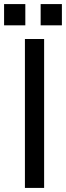

<svg xmlns="http://www.w3.org/2000/svg" viewBox="-22 -920 323 940"><path d="M194 -729V0H100V-729ZM102 -900V-796H-2V-900ZM281 -900V-796H177V-900Z"/></svg>

Font: ColatingCofangSans
Style: Regular
Weight: 400
Foundry: GNU
Version: Version 412.227;June 27, 2022;FontCreator 11.0.0.2412 32-bit